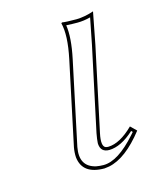

<svg xmlns="http://www.w3.org/2000/svg" viewBox="-78 -493 446 560"><g transform="rotate(-15 145.0 -213.5)"><path d="M152.3 -321.8Q167 -391.6 157.2 -429.2L159.7 -431.2Q171.4 -429.2 203.1 -429.2Q228.5 -429.7 255.4 -439Q255.4 -438 236.8 -342.8L183.1 -90.8Q174.8 -51.8 189 -46.9Q192.9 -45.9 196.8 -45.9Q231.9 -46.9 272.5 -86.9L290 -69.8Q235.4 0 183.6 10.3Q175.8 11.7 169.4 12.2Q103 12.2 97.2 -40.5Q96.2 -55.2 99.1 -70.8ZM162.1 -319.8 108.9 -68.8Q98.1 -11.2 147.5 0Q158.2 2 169.4 2Q213.4 2 269.5 -61.5Q273.4 -65.9 276.4 -69.3L272.5 -73.2Q232.4 -36.6 196.8 -36.1Q171.4 -36.1 169.4 -61.5Q169.4 -63.5 169.4 -64.5Q169.9 -75.2 173.3 -93.3L227.1 -345.2Q232.4 -371.1 242.7 -424.3Q222.2 -418.9 203.1 -418.9Q187.5 -418.9 169.4 -419.9Q175.3 -382.3 162.1 -319.8Z"/></g></svg>

Font: Linux Biolinum Outline O
Style: Italic
Weight: 400
Italic angle: -12°
Designer: Philipp H. Poll
Foundry: Philipp H. Poll
Version: Version 0.6.2